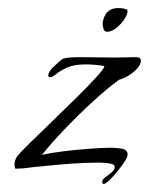

<svg xmlns="http://www.w3.org/2000/svg" viewBox="-20 -419 370 477"><path d="M238 38Q234 38 234 33Q234 27 241.5 21.5Q249 16 257 9.5Q265 3 265 -4Q265 -10 256.5 -12Q248 -14 239 -14.5Q230 -15 226 -15Q189 -15 151 -12Q113 -9 75 -5Q62 -4 48.5 -2Q35 0 22 0H18Q16 -6 16 -9Q16 -22 23 -31Q30 -40 54.5 -64Q79 -88 110 -118Q141 -148 170.5 -177Q200 -206 219.5 -227.5Q239 -249 239 -254Q239 -254 239 -254.5Q239 -255 238 -255Q227 -257 215.5 -258Q204 -259 193 -259Q164 -259 146.5 -251Q129 -243 119.5 -235Q110 -227 104 -227H102Q100 -229 100 -232Q100 -241 114.5 -254.5Q129 -268 136 -273Q147 -276 158 -276.5Q169 -277 180 -277Q201 -277 222 -276.5Q243 -276 263 -276Q277 -276 291 -276.5Q305 -277 318 -277Q330 -277 330 -268Q330 -259 320.5 -248.5Q311 -238 298 -230.5Q285 -223 276 -221Q247 -200 211 -167Q175 -134 141 -98.5Q107 -63 84 -34Q104 -39 136.5 -43Q169 -47 202.5 -49.5Q236 -52 256 -52Q264 -52 280.5 -50Q297 -48 297 -35Q297 -29 289.5 -17.5Q282 -6 271.5 7Q261 20 251.5 29Q242 38 238 38ZM246 -340Q239 -340 237 -348Q235 -356 235 -360Q235 -368 240 -379Q245 -390 255 -395Q263 -399 274 -399Q280 -399 286 -398Q292 -397 296 -395Q299 -387 290.5 -373.5Q282 -360 269.5 -350Q257 -340 246 -340Z"/></svg>

Font: Bonheur Royale
Style: Regular
Weight: 400
Designer: Robert E. Leuschke
Foundry: Robert E. Leuschke
Version: Version 1.010; ttfautohint (v1.8.3)